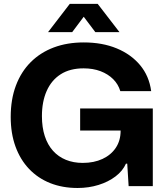

<svg xmlns="http://www.w3.org/2000/svg" viewBox="-20 -956 856 986"><path d="M378.6 9.4Q301 9.4 237.9 -15.6Q174.9 -40.7 129.4 -88.4Q84 -136.1 59.5 -203.6Q35 -271 35 -355.4Q35 -445.9 61.8 -516.9Q88.6 -587.9 138.1 -637.2Q187.7 -686.6 256.5 -712.4Q325.3 -738.1 410 -738.1Q505.4 -738.1 579.2 -707.6Q653 -677.1 699.5 -621.4Q746 -565.6 756.4 -487.9H597.9Q587.4 -523.4 561.1 -549.6Q534.9 -575.7 496.3 -590.4Q457.7 -605 409.3 -605Q339 -605 291.4 -574.4Q243.9 -543.9 219.6 -488.7Q195.3 -433.6 195.3 -359.7Q195.3 -301.9 210 -257Q224.7 -212.1 252.2 -181.6Q279.7 -151 318.5 -135.2Q357.3 -119.4 405 -119.4Q462.6 -119.4 506.5 -139.9Q550.4 -160.4 574.9 -197.4Q599.4 -234.3 599.4 -284.4V-314.7L631.3 -285.7H391.6V-398.9H764.7V0H640.6L633.4 -115.4H626.7Q610.4 -78.3 573.4 -50.1Q536.4 -22 486.1 -6.3Q435.9 9.4 378.6 9.4ZM226.7 -790.9 338.3 -936.1H481.7L593.6 -790.9H469.6L410 -870L350.7 -790.9Z"/></svg>

Font: Mona Sans ExtraLight
Style: Regular
Weight: 200
Designer: Deni Anggara
Foundry: GitHub
Version: Version 2.000